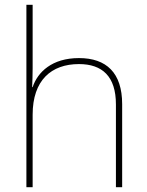

<svg xmlns="http://www.w3.org/2000/svg" viewBox="-20 -780 613 800"><path d="M116 -496V-760H90V0H116V-302C116 -446 194 -513 309 -513C406 -513 463 -462 463 -345V0H489V-346C489 -477 423 -538 309 -538C197 -538 137 -480 116 -417H114C115 -446 116 -466 116 -496Z"/></svg>

Font: Noto Sans Meetei Mayek Thin
Style: Regular
Weight: 100
Designer: Monotype Design Team and Neelakash Kshetrimayum
Foundry: Monotype Imaging Inc.
Version: Version 2.002